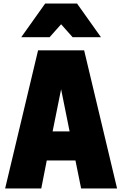

<svg xmlns="http://www.w3.org/2000/svg" viewBox="-20 -1064 690 1084"><path d="M486 -854ZM550 -854H390L325 -927L260 -854H100L235 -1044H415ZM641 0H438L406 -158H244L213 0H9L195 -780H455ZM373 -322 325 -560 277 -322Z"/></svg>

Font: Tanohe Sans Black
Style: Regular
Weight: 900
Designer: Village Type and Design LLC & Cristiano Sobral
Foundry: Cooper Hewitt Smithsonian Design Museum
Version: Version 1.00;March 11, 2020;FontCreator 12.0.0.2522 64-bit; 